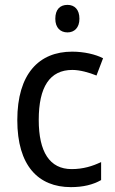

<svg xmlns="http://www.w3.org/2000/svg" viewBox="-20 -824 471 788"><path d="M257 -804C227 -804 207 -786 207 -747C207 -710 228 -691 257 -691C285 -691 306 -710 306 -747C306 -785 286 -804 257 -804ZM271 -56C321 -56 362 -66 395 -85V-159C360 -142 321 -130 274 -130C184 -130 139 -200 139 -332C139 -467 184 -537 277 -537C308 -537 347 -526 376 -514L403 -585C372 -601 325 -612 276 -612C140 -612 51 -521 51 -331C51 -144 137 -56 271 -56Z"/></svg>

Font: Noto Sans Malayalam UI SemiCondensed
Style: Regular
Weight: 400
Width: 4
Designer: Jelle Bosma - Monotype Design Team
Foundry: Monotype Imaging Inc.
Version: Version 2.104